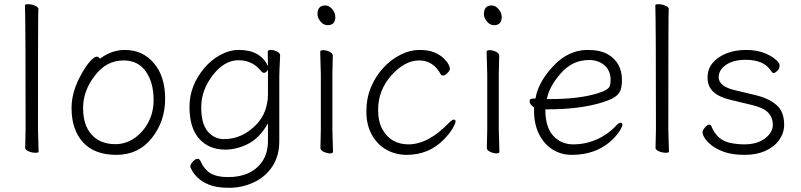

<svg xmlns="http://www.w3.org/2000/svg" viewBox="-20 -722 3817 915"><path d="M149 6Q132 6 116 -1Q100 -8 100 -17L102 -105Q102 -610 99 -697Q99 -702 114 -702Q131 -702 147 -695Q163 -688 163 -679Q163 -658 162 -643Q161 -590 161 -105L164 1Q164 6 149 6Z M456 -442Q512 -484 575 -484Q660 -484 713.5 -421Q767 -358 767 -251Q767 -144 703.5 -64Q640 16 535 16Q430 16 375.5 -44Q321 -104 321 -207Q321 -289 371 -374Q391 -410 410.5 -431Q430 -452 440.5 -452Q451 -452 456 -442ZM530 -35Q579 -35 620.5 -63.5Q662 -92 687 -139.5Q712 -187 712 -245Q712 -329 675 -381.5Q638 -434 569 -434Q486 -434 431 -360Q376 -289 376 -207Q376 -125 417 -80Q458 -35 530 -35Z M1315 -457Q1311 -381 1311 -358V-50Q1311 22 1277.5 72Q1244 122 1188.5 147.5Q1133 173 1072.5 173Q1012 173 977 158.5Q942 144 922.5 125Q903 106 895 90.5Q887 75 887 74Q887 61 899 48Q911 35 921 35Q931 35 935 45Q954 87 984.5 104.5Q1015 122 1067 122Q1179 122 1231 46Q1257 7 1257 -51V-134Q1217 -64 1162.5 -36.5Q1108 -9 1054 -9Q976 -9 929.5 -60.5Q883 -112 883 -213Q883 -314 954 -398Q987 -437 1030.5 -460.5Q1074 -484 1119 -484Q1221 -484 1257 -407L1256 -475Q1256 -484 1270.5 -484Q1285 -484 1300 -476.5Q1315 -469 1315 -458ZM1257 -390Q1248 -375 1239.5 -375Q1231 -375 1227 -380Q1185 -435 1117 -435Q1049 -435 994 -363.5Q939 -292 939 -211.5Q939 -131 970.5 -95Q1002 -59 1047 -59Q1138 -59 1207 -134Q1255 -188 1257 -270Z M1493 -655Q1493 -696 1531 -696Q1548 -696 1563 -678.5Q1578 -661 1578 -641Q1578 -602 1541 -602Q1522 -602 1507.5 -619.5Q1493 -637 1493 -655ZM1507 -17 1509 -105V-368L1506 -475Q1506 -483 1520.5 -483Q1535 -483 1550.5 -475.5Q1566 -468 1566 -457L1564 -368V-105L1567 1Q1567 9 1553 9Q1539 9 1523 1.5Q1507 -6 1507 -17Z M2143 -152Q2151 -152 2151 -143Q2151 -134 2136.5 -109Q2122 -84 2093 -55Q2022 16 1918 16Q1866 16 1822.5 -8Q1779 -32 1752.5 -79Q1726 -126 1726 -190Q1726 -254 1748 -306.5Q1770 -359 1807 -399Q1844 -439 1889.5 -461.5Q1935 -484 1979 -484Q2023 -484 2050.5 -472Q2078 -460 2094 -444.5Q2110 -429 2117 -416Q2124 -403 2124 -394.5Q2124 -386 2112.5 -374Q2101 -362 2092.5 -362Q2084 -362 2081 -367Q2045 -434 1977.5 -434Q1910 -434 1846 -364Q1782 -292 1782 -199Q1782 -142 1802.5 -105.5Q1823 -69 1854.5 -51.5Q1886 -34 1926 -34Q2022 -34 2122 -139Q2135 -152 2143 -152Z M2286 -655Q2286 -696 2324 -696Q2341 -696 2356 -678.5Q2371 -661 2371 -641Q2371 -602 2334 -602Q2315 -602 2300.5 -619.5Q2286 -637 2286 -655ZM2300 -17 2302 -105V-368L2299 -475Q2299 -483 2313.5 -483Q2328 -483 2343.5 -475.5Q2359 -468 2359 -457L2357 -368V-105L2360 1Q2360 9 2346 9Q2332 9 2316 1.5Q2300 -6 2300 -17Z M2579 -201V-198Q2579 -116 2616.5 -75Q2654 -34 2712 -34Q2770 -34 2823.5 -57.5Q2877 -81 2917 -124Q2929 -137 2937.5 -137Q2946 -137 2946 -127.5Q2946 -118 2931 -95Q2916 -72 2887 -46Q2814 16 2705 16Q2654 16 2613.5 -9.5Q2573 -35 2549 -82.5Q2525 -130 2525 -195V-210Q2504 -224 2504 -240Q2504 -252 2518 -252Q2532 -252 2532 -253Q2545 -331 2617 -407.5Q2689 -484 2780 -484Q2841 -484 2877 -463Q2944 -424 2944 -340Q2944 -311 2937 -292Q2930 -273 2909.5 -259.5Q2889 -246 2847 -233Q2742 -201 2591 -201ZM2607 -250Q2736 -250 2824 -276Q2879 -292 2886 -312Q2890 -323 2890 -341Q2890 -385 2861 -410.5Q2832 -436 2787 -436Q2708 -436 2652.5 -372.5Q2597 -309 2586 -250Z M3153 6Q3136 6 3120 -1Q3104 -8 3104 -17L3106 -105Q3106 -610 3103 -697Q3103 -702 3118 -702Q3135 -702 3151 -695Q3167 -688 3167 -679Q3167 -658 3166 -643Q3165 -590 3165 -105L3168 1Q3168 6 3153 6Z M3462 -246Q3407 -259 3379.5 -284.5Q3352 -310 3352 -352Q3352 -394 3377 -423Q3402 -452 3443 -468Q3484 -484 3537 -484Q3590 -484 3631 -466Q3672 -448 3692 -422Q3695 -419 3695 -406.5Q3695 -394 3684 -384Q3673 -374 3667.5 -374Q3662 -374 3659.5 -377.5Q3657 -381 3653 -386Q3620 -437 3533 -437Q3475 -437 3440 -413Q3405 -389 3405 -354Q3405 -310 3483 -292L3579 -269Q3643 -254 3680 -222Q3717 -190 3717 -128Q3717 -89 3694 -56Q3671 -23 3628.5 -3.5Q3586 16 3528.5 16Q3471 16 3432.5 2.5Q3394 -11 3371 -29.5Q3348 -48 3338 -64.5Q3328 -81 3328 -91Q3328 -101 3339.5 -114.5Q3351 -128 3359 -128Q3367 -128 3370 -121Q3397 -52 3465 -40Q3496 -34 3527 -34Q3589 -34 3626 -62.5Q3663 -91 3663 -126.5Q3663 -162 3640.5 -185.5Q3618 -209 3562 -222Z"/></svg>

Font: ToneOZ-Pinyin-WenKai-Light
Style: Light
Weight: 300
Designer: Fontworks Inc.
Foundry: ToneOZ
Version: Version 0.240331